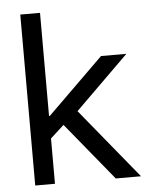

<svg xmlns="http://www.w3.org/2000/svg" viewBox="-52 -771 622 814"><g transform="rotate(-5 258.5 -364.0)"><path d="M143.6 -188V-288.6H152.3L390.6 -522.5H498.5L247.1 -274.9H238.8ZM64.9 0V-727.5H148.9V0ZM407.7 0 198.2 -255.9 257.8 -314.5 515.1 0Z"/></g></svg>

Font: Inter 28pt
Style: Regular
Weight: 400
Designer: Rasmus Andersson
Foundry: rsms
Version: Version 4.001;git-66647c0bb